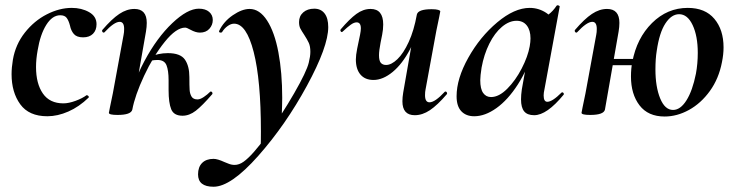

<svg xmlns="http://www.w3.org/2000/svg" viewBox="-20 -429 2792 730"><path d="M24 -147Q24 -172 29 -202Q39 -260 74.5 -305Q110 -350 158 -374.5Q206 -399 253 -399Q290 -399 318.5 -383Q347 -367 347 -337Q347 -314 333.5 -300.5Q320 -287 296 -287Q272 -287 261 -299.5Q250 -312 246 -332Q241 -351 233.5 -361Q226 -371 209 -371Q179 -371 156 -334.5Q133 -298 123 -237Q117 -204 117 -174Q117 -111 143 -73.5Q169 -36 221 -36Q241 -36 267 -45.5Q293 -55 309 -67H310Q313 -67 316 -64Q319 -61 317 -58Q281 -23 240 -5Q199 13 160 13Q90 13 57 -32.5Q24 -78 24 -147Z M736 -396Q761 -396 775 -384Q789 -372 789 -353Q789 -334 776 -319.5Q763 -305 740 -305Q724 -305 704 -316Q690 -324 684 -324Q650 -324 606.5 -270Q563 -216 528 -141Q493 -66 483 -12L465 -14Q482 -109 529.5 -197.5Q577 -286 635 -341Q693 -396 736 -396ZM394 0 398 -21Q408 -68 409 -74L450 -297Q452 -306 452 -319Q452 -346 435 -346Q414 -346 377 -306Q376 -305 374 -305Q371 -305 369 -308.5Q367 -312 369 -315Q405 -357 433.5 -376Q462 -395 491 -395Q538 -395 538 -342Q538 -327 535 -309L483 -12Q478 8 427 8Q394 8 394 0ZM621 -86V-124Q621 -161 613 -181Q605 -201 579 -201Q566 -201 552 -198L547 -212Q582 -227 618 -227Q666 -227 683 -202.5Q700 -178 700 -136Q700 -102 701 -87Q702 -72 708.5 -61.5Q715 -51 731 -51Q741 -51 754.5 -60Q768 -69 779 -80Q780 -81 782 -81Q785 -81 787 -77.5Q789 -74 787 -71Q749 -27 724.5 -8Q700 11 674 11Q641 11 631 -13.5Q621 -38 621 -86Z M733 234Q733 206 748.5 190.5Q764 175 792 175Q807 175 833 187Q836 188 848 193Q860 198 872 198Q889 198 906 186Q940 162 995.5 85Q1051 8 1098.5 -74.5Q1146 -157 1154 -191Q1160 -215 1160 -232Q1160 -253 1154 -266Q1148 -279 1137 -296Q1127 -311 1122 -320.5Q1117 -330 1117 -345Q1117 -368 1133 -382Q1149 -396 1175 -396Q1200 -396 1214 -378Q1228 -360 1228 -326Q1228 -252 1147 -103Q1066 46 962 163.5Q858 281 792 281Q733 281 733 234ZM972 71Q972 -124 944.5 -231.5Q917 -339 870 -339Q858 -339 845.5 -330Q833 -321 825 -308Q824 -305 819 -305Q812 -305 813 -311Q830 -347 865 -371Q900 -395 929 -395Q967 -395 995.5 -351Q1024 -307 1038.5 -230Q1053 -153 1053 -57Q1053 -34 1051 16L971 135Q972 113 972 71Z M1333 -203Q1333 -219 1338 -244L1349 -297Q1352 -312 1352 -321Q1352 -344 1336 -344Q1326 -344 1313.5 -335Q1301 -326 1283 -309Q1281 -307 1280 -307Q1277 -307 1275 -310.5Q1273 -314 1275 -317Q1309 -357 1335 -376Q1361 -395 1389 -395Q1437 -395 1437 -336Q1437 -317 1433 -297L1427 -267Q1421 -236 1421 -219Q1421 -198 1428 -190Q1435 -182 1448 -182Q1468 -182 1491 -204Q1514 -226 1534 -269.5Q1554 -313 1565 -374L1584 -373Q1569 -299 1539.5 -242.5Q1510 -186 1473 -155.5Q1436 -125 1400 -125Q1368 -125 1350.5 -145.5Q1333 -166 1333 -203ZM1510 -44Q1510 -59 1513 -77L1565 -374Q1570 -394 1621 -394Q1638 -394 1646 -391.5Q1654 -389 1654 -386L1650 -365Q1640 -318 1639 -312L1598 -89Q1596 -80 1596 -67Q1596 -40 1613 -40Q1634 -40 1671 -80Q1672 -81 1674 -81Q1677 -81 1679 -77.5Q1681 -74 1679 -71Q1643 -29 1614.5 -10Q1586 9 1557 9Q1510 9 1510 -44Z M1716 -63Q1716 -130 1760.5 -209.5Q1805 -289 1870.5 -344Q1936 -399 1994 -399Q2028 -399 2057 -380Q2086 -361 2089 -324L2029 -357Q2046 -359 2064.5 -373Q2083 -387 2096 -407Q2098 -409 2100 -409Q2103 -409 2106 -407Q2109 -405 2108 -404L2050 -89Q2047 -76 2047 -66Q2047 -42 2061 -42Q2080 -42 2115 -77Q2116 -78 2118 -78Q2121 -78 2123 -74.5Q2125 -71 2123 -69Q2059 9 2011 9Q1985 9 1973 -5.5Q1961 -20 1961 -51Q1961 -68 1964 -89L1989 -229L2010 -246Q1987 -167 1949 -108Q1911 -49 1867.5 -18Q1824 13 1783 13Q1752 13 1734 -6Q1716 -25 1716 -63ZM1994 -253Q1997 -270 1997 -283Q1997 -314 1983 -332Q1969 -350 1944 -350Q1916 -350 1888.5 -327Q1861 -304 1840.5 -263Q1820 -222 1811 -172Q1806 -140 1806 -124Q1806 -91 1817 -75.5Q1828 -60 1847 -60Q1877 -60 1908.5 -91.5Q1940 -123 1963.5 -168.5Q1987 -214 1994 -253Z M2379 -138Q2379 -169 2384 -193Q2401 -284 2459 -341.5Q2517 -399 2595 -399Q2661 -399 2696 -357.5Q2731 -316 2731 -249Q2731 -222 2725 -193Q2713 -130 2679 -83Q2645 -36 2599.5 -11Q2554 14 2507 14Q2444 14 2411.5 -28.5Q2379 -71 2379 -138ZM2191 0 2195 -21Q2205 -68 2206 -74L2247 -297Q2249 -306 2249 -319Q2249 -346 2232 -346Q2211 -346 2174 -306Q2173 -305 2171 -305Q2168 -305 2166 -308.5Q2164 -312 2166 -315Q2202 -357 2230.5 -376Q2259 -395 2288 -395Q2335 -395 2335 -342Q2335 -327 2332 -309L2280 -12Q2275 8 2224 8Q2191 8 2191 0ZM2264 -205H2433L2428 -181H2261ZM2626 -149Q2633 -187 2633 -228Q2633 -292 2613.5 -333.5Q2594 -375 2562 -375Q2533 -375 2510 -340Q2487 -305 2477 -236Q2472 -206 2472 -165Q2472 -99 2490 -55Q2508 -11 2539 -11Q2567 -11 2590 -47.5Q2613 -84 2626 -149Z"/></svg>

Font: Cormorant Garamond
Style: Bold Italic
Weight: 700
Italic angle: -10°
Designer: Christian Thalmann (Catharsis Fonts)
Foundry: Catharsis Fonts
Version: Version 4.000